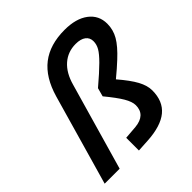

<svg xmlns="http://www.w3.org/2000/svg" viewBox="-194 -868 1015 1015"><g transform="rotate(-45 313.0 -360.5)"><path d="M270 -91 345 -97Q386 -101 407 -121Q428 -141 428 -177Q428 -203 406.5 -239.5Q385 -276 337 -334L350 -382Q383 -410 407.5 -432Q432 -454 450 -472Q483 -505 496 -527.5Q509 -550 509 -574Q509 -601 489 -616Q469 -631 432 -631Q373 -631 331 -594Q289 -557 270 -488L130 0H18L163 -507Q195 -618 264 -671.5Q333 -725 443 -725Q528 -725 577 -688Q626 -651 626 -588Q626 -543 603.5 -504Q581 -465 528 -416Q512 -401 492.5 -384Q473 -367 450 -348Q500 -290 522.5 -248.5Q545 -207 545 -171Q545 -90 494 -48Q443 -6 339 0L270 4Z"/></g></svg>

Font: Intel One Mono Medium
Style: Italic
Weight: 500
Italic angle: -16°
Monospace: yes
Designer: Fred Shallcrass
Foundry: Frere-Jones Type LLC
Version: Version 1.400;hotconv 1.1.0;makeotfexe 2.6.0;FJTRelease1.4